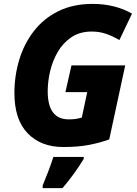

<svg xmlns="http://www.w3.org/2000/svg" viewBox="-20 -745 701 986"><path d="M305 10Q190 10 122 -60.5Q54 -131 54 -267Q54 -356 79 -438.5Q104 -521 154 -585.5Q204 -650 279.5 -687.5Q355 -725 456 -725Q513 -725 563.5 -712.5Q614 -700 658 -675L593 -539Q562 -558 527 -570.5Q492 -583 451 -583Q390 -583 347 -554Q304 -525 277 -479Q250 -433 237.5 -379.5Q225 -326 225 -276Q225 -132 333 -132Q353 -132 367 -134Q381 -136 400 -141L428 -272H316L347 -409H623L541 -29Q494 -12 438 -1Q382 10 305 10ZM199 221V208Q212 177 228 135Q244 93 254 61H410V71Q388 107 360.5 145.5Q333 184 301 221Z"/></svg>

Font: Noto Sans Disp ExtBd
Style: Italic
Weight: 800
Italic angle: -12°
Designer: Monotype Design Team
Foundry: Monotype Imaging Inc.
Version: Version 2.000;GOOG;noto-source:20170915:90ef993387c0